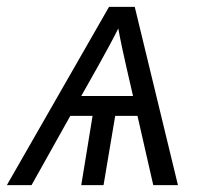

<svg xmlns="http://www.w3.org/2000/svg" viewBox="-26 -540 646 560"><path d="M-6 0 292 -520H367L493 0H421L375 -202H310L276 0H211L244 -202H179L66 0ZM362 -260 342 -347Q336 -374 330 -401.5Q324 -429 319 -457Q305 -429 290 -401.5Q275 -374 260 -347L211 -260Z"/></svg>

Font: Iosevka SS04 Lt Ex Obl
Style: Regular
Weight: 300
Width: 7
Italic angle: -9°
Monospace: yes
Designer: Belleve Invis
Foundry: Belleve Invis
Version: Version 19.0.0; ttfautohint (v1.8.4)